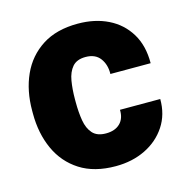

<svg xmlns="http://www.w3.org/2000/svg" viewBox="-87 -620 693 713"><g transform="rotate(-15 260.0 -264.0)"><path d="M269.5 -117.2Q304.2 -117.2 323.5 -136Q342.8 -154.8 341.8 -188.5H496.6Q497.1 -128.9 467.5 -84.2Q438 -39.6 387.5 -14.9Q336.9 9.8 273.4 9.8Q190.9 9.8 136 -25.4Q81.1 -60.5 53.5 -121.3Q25.9 -182.1 25.9 -258.3V-269.5Q25.9 -346.2 53.2 -406.7Q80.6 -467.3 135.5 -502.7Q190.4 -538.1 272.5 -538.1Q338.4 -538.1 388.9 -513.2Q439.5 -488.3 468.3 -440.9Q497.1 -393.6 496.6 -326.2H341.8Q342.8 -361.8 324.5 -386.5Q306.2 -411.1 268.6 -411.1Q234.9 -411.1 218 -391.6Q201.2 -372.1 195.8 -339.8Q190.4 -307.6 190.4 -269.5V-258.3Q190.4 -219.2 195.8 -187.3Q201.2 -155.3 218.3 -136.2Q235.4 -117.2 269.5 -117.2Z"/></g></svg>

Font: Vazirmatn RD Black
Style: Regular
Weight: 900
Designer: Saber Rastikerdar
Foundry: Saber Rastikerdar
Version: Version 32.102